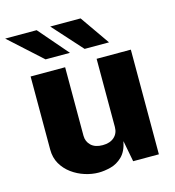

<svg xmlns="http://www.w3.org/2000/svg" viewBox="-129 -815 834 916"><g transform="rotate(-15 288.0 -356.5)"><path d="M246.5 10Q213 10 178.5 -1Q144 -12 115 -33.2Q86 -54.5 68.2 -85.2Q50.5 -116 50.5 -156V-517H221V-179Q221 -150 241 -130.8Q261 -111.5 298.5 -111.5Q334.5 -111.5 355.5 -130.2Q376.5 -149 376.5 -180V-517H545.5V0H418.5L398.5 -104.5Q389 -56 363.5 -31.2Q338 -6.5 306.2 1.8Q274.5 10 246.5 10ZM352.5 -723 454 -577.5H333.5L202.5 -723ZM135.5 -723 261 -577.5H140.5L-20 -723Z"/></g></svg>

Font: Public Sans Thin ExtraBold
Style: Regular
Weight: 800
Version: Version 1.007